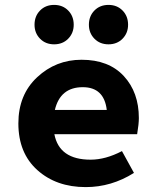

<svg xmlns="http://www.w3.org/2000/svg" viewBox="-20 -752 640 784"><path d="M330 12Q210 12 132.5 -57.5Q55 -127 55 -248Q55 -365 131.5 -436.5Q208 -508 313 -508Q424 -508 485.5 -441.5Q547 -375 547 -270Q547 -246 540 -204H202Q222 -100 350 -100Q411 -100 478 -135L527 -46Q435 12 330 12ZM318 -396Q226 -396 204 -303H416Q405 -396 318 -396ZM121 -651Q121 -686 143.5 -709Q166 -732 201 -732Q236 -732 258.5 -709Q281 -686 281 -651Q281 -617 258.5 -594Q236 -571 201 -571Q166 -571 143.5 -594Q121 -617 121 -651ZM343 -651Q343 -686 365.5 -709Q388 -732 423 -732Q458 -732 480.5 -709Q503 -686 503 -651Q503 -617 480.5 -594Q458 -571 423 -571Q388 -571 365.5 -594Q343 -617 343 -651Z"/></svg>

Font: TypoPRO Source Code Pro
Style: Bold
Weight: 700
Monospace: yes
Designer: Paul D. Hunt, Teo Tuominen
Foundry: Adobe Systems Incorporated
Version: Version 2.010;PS 1.0;hotconv 1.0.84;makeotf.lib2.5.63406